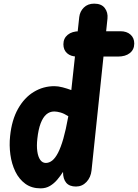

<svg xmlns="http://www.w3.org/2000/svg" viewBox="-20 -1024 757 1054"><path d="M203 10Q153.5 10 119 -15.2Q84.5 -40.5 64.2 -82.2Q44 -124 37 -175Q30 -226 35.5 -277Q44.5 -365.5 79 -426.8Q113.5 -488 165.5 -519.5Q217.5 -551 278.5 -551Q299.5 -551 324 -544.5Q348.5 -538 371.5 -529.5L415 -930Q418.5 -961 440.2 -982.5Q462 -1004 497 -1004Q537 -1004 555.2 -979.8Q573.5 -955.5 570 -922L482.5 -88.5Q478.5 -50.5 454.8 -25.2Q431 0 397 0Q361 0 343.5 -20.8Q326 -41.5 326 -79V-80.5Q312 -58.5 294.5 -37.8Q277 -17 254.5 -3.5Q232 10 203 10ZM185 -262.5Q180.5 -223 184.8 -193Q189 -163 201 -146.2Q213 -129.5 231.5 -129.5Q250 -129.5 266.8 -142.8Q283.5 -156 298.8 -185.5Q314 -215 327.8 -263Q341.5 -311 354 -380.5L355 -386Q331.5 -401 312 -406.5Q292.5 -412 277.5 -412Q253 -412 234.2 -395.8Q215.5 -379.5 203 -346.5Q190.5 -313.5 185 -262.5ZM403.5 -713.5Q368.5 -713.5 348.2 -731.8Q328 -750 328 -781Q328 -813.5 351.8 -833Q375.5 -852.5 416.5 -852.5H641.5Q675.5 -852.5 696.2 -834.2Q717 -816 717 -785Q717 -752 693 -732.8Q669 -713.5 627 -713.5Z"/></svg>

Font: Edu SA Hand Cursive
Style: Regular
Weight: 400
Designer: Tina and Corey Anderson, Eben Sorkin, Mirko Velimirovic
Foundry: Google for Education
Version: Version 2.000